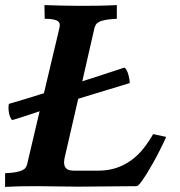

<svg xmlns="http://www.w3.org/2000/svg" viewBox="-50 -733 709 756"><path d="M274 -413Q298 -420 324.5 -429Q351 -438 374.5 -445.5Q398 -453 416 -459Q434 -465 440 -467Q445 -464 449 -456Q453 -448 455.5 -439Q458 -430 459.5 -421Q461 -412 461 -406Q455 -404 432 -397Q409 -390 379 -381Q349 -372 316.5 -362Q284 -352 258 -344L205 -114Q201 -96 203 -85.5Q205 -75 211 -69.5Q217 -64 225.5 -62.5Q234 -61 242 -61H336Q376 -61 408.5 -72Q441 -83 467.5 -102.5Q494 -122 515 -148.5Q536 -175 553 -205L604 -194Q603 -190 595.5 -174.5Q588 -159 577 -137Q566 -115 552.5 -91Q539 -67 526.5 -47Q514 -27 503.5 -13.5Q493 0 488 0Q431 0 373.5 1Q316 2 256 2Q242 2 220.5 1.5Q199 1 176.5 1Q154 1 133.5 0.5Q113 0 100 0Q68 0 38 0.5Q8 1 -30 3V-51Q-4 -52 12 -55Q28 -58 37.5 -62.5Q47 -67 51 -73Q55 -79 57 -87L106 -295Q88 -289 70.5 -283Q53 -277 38 -272.5Q23 -268 12.5 -264.5Q2 -261 -2 -260Q-5 -262 -8.5 -269Q-12 -276 -14 -285Q-16 -294 -16.5 -304.5Q-17 -315 -15 -324Q-9 -326 5.5 -330Q20 -334 39 -340Q58 -346 80 -352.5Q102 -359 123 -366L184 -623Q186 -631 185 -638Q184 -645 178 -649.5Q172 -654 159.5 -656.5Q147 -659 126 -659L125 -713Q155 -712 190.5 -711Q226 -710 264 -710Q296 -710 334 -710.5Q372 -711 410 -713V-659Q384 -658 367.5 -655Q351 -652 341.5 -647.5Q332 -643 328 -636.5Q324 -630 322 -623Z"/></svg>

Font: Lusitana
Style: Bold Italic
Weight: 700
Designer: Ana Paula Megda
Foundry: Ana Paula Megda
Version: Version 1.000; ttfautohint (v1.1) -l 8 -r 50 -G 200 -x 14 -D